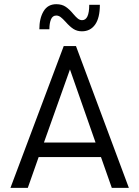

<svg xmlns="http://www.w3.org/2000/svg" viewBox="-20 -914 678 934"><path d="M30.8 0ZM30.8 0ZM606.9 0H523.9L471.2 -149.9H168L115.2 0H30.8L290 -689.9H349.6ZM444.8 -220.7 320.3 -576.2 193.8 -220.7ZM378.4 -761.7Q355 -761.7 337.2 -773.2Q319.3 -784.7 299.3 -807.6Q284.7 -823.7 274.7 -831.1Q264.6 -838.4 253.9 -838.4Q235.4 -838.4 227.8 -819.3Q220.2 -800.3 220.2 -771.5H171.4Q171.4 -824.7 191.9 -859.1Q212.4 -893.6 253.9 -893.6Q281.2 -893.6 299.8 -880.9Q318.4 -868.2 336.4 -846.2Q349.6 -830.6 359.1 -823.2Q368.7 -815.9 379.4 -815.9Q414.1 -815.9 414.1 -890.6H465.8Q465.8 -826.7 442.6 -794.2Q419.4 -761.7 378.4 -761.7Z"/></svg>

Font: Acari Sans
Style: Regular
Weight: 400
Designer: Alfredo Marco Pradil and Stefan Peev
Foundry: Hanken Design Co.
Version: Version 1.045;February 4, 2021;FontCreator 13.0.0.2655 64-bi